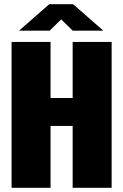

<svg xmlns="http://www.w3.org/2000/svg" viewBox="-20 -901 590 921"><path d="M35.5 0V-700H222.5V-431H328.5V-700H515.5V0H328.5V-297H222.5V0ZM71.5 -754 216.5 -881H330.5L475.5 -754H328.5L273.5 -808L218.5 -754Z"/></svg>

Font: Trispace SemiCondensed ExtraBold
Style: Regular
Weight: 800
Width: 4
Designer: Tyler Finck
Foundry: Etcetera Type Company
Version: Version 1.210; ttfautohint (v1.8.3)